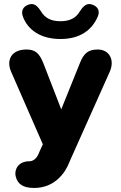

<svg xmlns="http://www.w3.org/2000/svg" viewBox="-20 -746 598 950"><path d="M57 124C66 165 94 184 149 184C252 184 304 107 323 57L329 43L523 -391C549 -449 521 -501 464 -501C419 -501 395 -485 375 -433L283 -205L195 -432C174 -486 151 -501 111 -501C36 -501 10 -449 35 -391L192 -32L175 5L171 15C159 43 140 52 125 52C70 52 51 93 57 124ZM279 -553C376 -553 434 -597 463 -662C477 -693 463 -714 437 -723C411 -732 395 -720 376 -691C356 -657 326 -641 279 -641C232 -641 202 -657 182 -691C163 -720 147 -732 121 -723C95 -714 82 -693 94 -662C119 -597 182 -553 279 -553Z"/></svg>

Font: SN Pro Heavy
Style: Regular
Weight: 800
Designer: Tobias Whetton
Foundry: Supernotes
Version: Version 1.001;Glyphs 3.2 (3249)